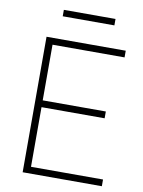

<svg xmlns="http://www.w3.org/2000/svg" viewBox="-94 -928 741 992"><g transform="rotate(10 276.5 -431.5)"><path d="M430.2 -863.3V-829.6H159.2V-863.3ZM510.7 -675.8H132.8V-383.8H463.9V-348.1H132.8V-35.2H510.7V0H95.2V-710.9H510.7Z"/></g></svg>

Font: Robert Sans ExtraLight
Style: Regular
Weight: 250
Designer: Christian Robertson (extended by Adam Twardoch)
Foundry: Google
Version: Version 12.135;April 2, 2019;FontCreator 11.5.0.2425 64-bit;